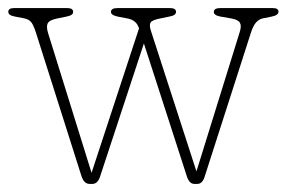

<svg xmlns="http://www.w3.org/2000/svg" viewBox="-30 -445 708 475"><path d="M198.5 10H191.5Q178 10 171.5 -9.5L58.5 -365.5Q52 -385.5 46 -391.5Q40 -397.5 30.5 -399.5L7 -404Q-9.5 -407 -9.5 -415.5Q-9.5 -425 4.5 -425H136.5Q151 -425 151 -415.5Q151 -407 134.5 -404L112.5 -399.5Q92 -395.5 88 -387.2Q84 -379 89 -363L196.5 -17.5L314 -375L313.5 -376Q307.5 -394.5 287 -399L261 -404Q244.5 -407.5 244.5 -415.5Q244.5 -425 260.5 -425H391Q405.5 -425 405.5 -415.5Q405.5 -407 389 -404L367 -399.5Q346.5 -395.5 342.8 -389.5Q339 -383.5 342.5 -371.5L456 -21L563 -365.5Q568 -381 563.5 -388.8Q559 -396.5 541.5 -399.5L515.5 -404Q499 -407 499 -415.5Q499 -425 515 -425H645Q659 -425 659 -416Q659 -407.5 642.5 -404L620 -399.5Q611 -397.5 604 -390Q597 -382.5 591.5 -366.5L476 -7Q470.5 10 458 10H451Q438.5 10 432.5 -8L326 -337.5L217.5 -8Q211.5 10 198.5 10Z"/></svg>

Font: Fraunces 144pt SuperSoft Thin
Style: Regular
Weight: 100
Version: Version 1.000;[0bf87f6ff]